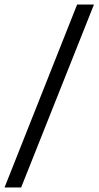

<svg xmlns="http://www.w3.org/2000/svg" viewBox="-65 -769 433 844"><path d="M-45 55 274 -749H348L28 55Z"/></svg>

Font: Muli
Style: Italic
Weight: 400
Italic angle: -4.541°
Designer: Vernon Adams
Foundry: Vernon Adams
Version: Version 2.001